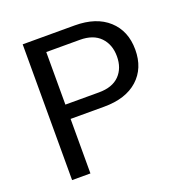

<svg xmlns="http://www.w3.org/2000/svg" viewBox="-118 -745 812 850"><g transform="rotate(-20 288.5 -320.0)"><path d="M165.5 -571.8V-324.2H323.7Q387.2 -324.2 420.2 -357.9Q453.1 -391.6 453.1 -447.3Q453.1 -502.9 419.9 -537.4Q386.7 -571.8 323.7 -571.8ZM323.7 -256.8H165.5V0H79.1V-639.6H323.7Q425.3 -639.6 482.4 -587.6Q539.6 -535.6 539.6 -447.5Q539.6 -359.4 482.7 -308.1Q425.8 -256.8 323.7 -256.8Z"/></g></svg>

Font: Yantramanav
Style: Regular
Weight: 400
Version: Version 1.001;PS 1.0;hotconv 1.0.72;makeotf.lib2.5.5900; ttf